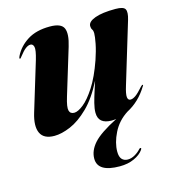

<svg xmlns="http://www.w3.org/2000/svg" viewBox="-101 -537 748 831"><g transform="rotate(-15 273.0 -121.5)"><path d="M520 -105.5Q524.5 -105 519 -98Q483.5 -39.5 427 -10Q383.5 18 361.5 62.2Q339.5 106.5 339.5 146Q339.5 169 349.2 179.8Q359 190.5 375.5 190.5Q391.5 190.5 407.5 181.2Q423.5 172 434 160Q438.5 155 442.5 157Q445 159 440.5 165.5Q427 184.5 399.2 197.2Q371.5 210 334.5 210Q235.5 210 235.5 149.5Q235.5 113.5 264.5 80.8Q293.5 48 372 8Q362 9.5 351.5 9.5Q292 9.5 292 -41.5Q292 -59.5 298.2 -83.8Q304.5 -108 312.5 -132.5Q320.5 -157 326.5 -176Q291 -105.5 249.5 -65Q208 -24.5 167.8 -7.5Q127.5 9.5 95.5 9.5Q48 9.5 33.2 -21.8Q18.5 -53 35.5 -109.5L102 -328.5Q114.5 -371 111 -385Q107.5 -399 96 -399Q86 -399 74.2 -390.2Q62.5 -381.5 45.5 -359.5Q40 -351.5 37.5 -351.5Q32.5 -352 38.5 -364.5Q57.5 -403 97 -428Q136.5 -453 197.5 -453Q248.5 -453 259.5 -427.2Q270.5 -401.5 254 -347.5L191 -140.5Q177.5 -96.5 181.8 -80.8Q186 -65 204 -65Q220.5 -65 245.5 -84.8Q270.5 -104.5 298.5 -147.8Q326.5 -191 351 -261Q364 -299 370 -329.8Q376 -360.5 376 -376Q376 -386.5 371.5 -393Q367 -399.5 367 -409.5Q367 -429 399.5 -441Q432 -453 491.5 -453Q528 -453 535 -439.2Q542 -425.5 532.5 -393.5L450 -120.5Q439 -85 440.8 -71Q442.5 -57 454 -57Q464 -57 477 -66Q490 -75 512 -100Q517.5 -105.5 520 -105.5Z"/></g></svg>

Font: Fraunces 144pt
Style: Bold Italic
Weight: 700
Italic angle: -16°
Version: Version 1.000;[b76b70a41]